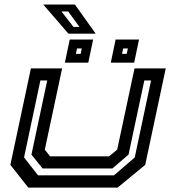

<svg xmlns="http://www.w3.org/2000/svg" viewBox="-20 -850 776 870"><path d="M108 0 27 -103 120 -540H261.5L183 -172L207 -141.5H474L511 -172L589.5 -540H731L638 -103L513 0ZM152.5 -55.5H496.5L590.5 -136.5L664.5 -485.5H634L562.5 -149.5L489 -86.5H173L122.5 -149.5L194 -485.5H163L89 -136.5ZM482 -566 504 -671H610L588 -566ZM274 -566 296 -671H402L380 -566ZM324 -606H345.5L350.5 -630.5H329ZM533 -606H554L559.5 -630.5H538ZM413.5 -697.5H290L176 -829.5H319.5ZM340 -728 289 -798H258.5L313 -728Z"/></svg>

Font: Tourney Expanded SemiBold
Style: Italic
Weight: 600
Width: 7
Italic angle: -12°
Designer: Tyler Finck
Foundry: Etcetera Type Co
Version: Version 1.010; ttfautohint (v1.8.3)